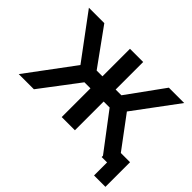

<svg xmlns="http://www.w3.org/2000/svg" viewBox="-170 -994 1412 1412"><g transform="rotate(45 536.0 -287.5)"><path d="M938.7 135.5V0H882.4V-120.6H1057V135.5ZM20 0 293.7 -367.9 39.7 -710H199.9L406.6 -423.7H466.9V-710H604.2V-423.7H664L871.2 -710H1030.8L776.8 -367.9L1051 0H892.8L666.4 -298.9H604.2V0H466.9V-298.9H404.1L177.7 0Z"/></g></svg>

Font: Raleway Thin
Style: Regular
Weight: 100
Designer: Matt McInerney, Pablo Impallari, Rodrigo Fuenzalida
Foundry: Matt McInerney, Pablo Impallari, Rodrigo Fuenzalida
Version: Version 4.026